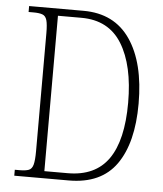

<svg xmlns="http://www.w3.org/2000/svg" viewBox="-52 -760 684 805"><g transform="rotate(5 290.5 -357.0)"><path d="M38 0V-25H59Q83 -25 96.5 -30Q110 -35 115 -53.5Q120 -72 120 -110V-607Q120 -644 115 -661.5Q110 -679 96.5 -684Q83 -689 59 -689H38V-714H267Q397 -714 464 -616Q531 -518 531 -346Q531 -181 467 -90.5Q403 0 267 0ZM260 -30Q376 -30 431.5 -109Q487 -188 487 -346Q487 -503 431.5 -593.5Q376 -684 261 -684H162V-30Z"/></g></svg>

Font: Noto Serif Myanmar Condensed ExtraLight
Style: Regular
Weight: 200
Width: 3
Designer: Ben Mitchell and the Monotype Design Team
Foundry: Monotype Imaging Inc.
Version: Version 2.106; ttfautohint (v1.8.4.7-5d5b)